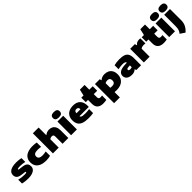

<svg xmlns="http://www.w3.org/2000/svg" viewBox="564 -3018 5460 5460"><g transform="rotate(-45 3294.0 -288.5)"><path d="M46 -16V-169Q94 -156 153.8 -148.5Q213.5 -141 271 -141Q319.5 -141 339.2 -147.8Q359 -154.5 359 -168Q359 -176.5 353 -180.8Q347 -185 329 -187L211 -202Q114.5 -214.5 72.8 -255.5Q31 -296.5 31 -368Q31 -458.5 112.2 -508.8Q193.5 -559 359 -559Q408 -559 459.8 -553Q511.5 -547 546 -537V-384Q510.5 -394 459.2 -400.5Q408 -407 361 -407Q294.5 -407 271.8 -399Q249 -391 249 -378Q249 -371 255.5 -367Q262 -363 280 -361L398 -346Q457 -338.5 496.2 -320.5Q535.5 -302.5 556.2 -268Q577 -233.5 577 -178Q577 -119 541.8 -76.5Q506.5 -34 438.8 -11.5Q371 11 275 11Q213.5 11 153.5 4Q93.5 -3 46 -16Z M637 -273Q637 -363 679.5 -427.2Q722 -491.5 805.5 -525.2Q889 -559 1010 -559Q1098 -559 1167 -544V-370Q1127 -375.5 1096.8 -378.2Q1066.5 -381 1034 -381Q950 -381 911.5 -353.8Q873 -326.5 873 -273Q873 -221.5 911.2 -194.2Q949.5 -167 1024 -167Q1056.5 -167 1087.5 -170.8Q1118.5 -174.5 1167 -184V-10Q1134.5 -0.5 1091.2 5.2Q1048 11 1000 11Q882.5 11 801.2 -22.2Q720 -55.5 678.5 -119.2Q637 -183 637 -273Z M1273.5 -808H1505.5V-503H1515.5Q1546.5 -530.5 1587.5 -544.8Q1628.5 -559 1673.5 -559Q1737.5 -559 1786.5 -532Q1835.5 -505 1864 -448Q1892.5 -391 1892.5 -304V0H1660.5V-291Q1660.5 -333 1644.2 -350Q1628 -367 1593.5 -367Q1567.5 -367 1544.2 -358.2Q1521 -349.5 1505.5 -335V0H1273.5Z M2004.5 0V-550H2236.5V0ZM1983.5 -709Q1983.5 -761.5 2017 -788.2Q2050.5 -815 2120.5 -815Q2190.5 -815 2224 -788.2Q2257.5 -761.5 2257.5 -709Q2257.5 -656.5 2224 -629.8Q2190.5 -603 2120.5 -603Q2050.5 -603 2017 -629.8Q1983.5 -656.5 1983.5 -709Z M2929.5 -214H2556Q2560 -190 2576.8 -176.5Q2593.5 -163 2631 -157Q2668.5 -151 2736.5 -151Q2806 -151 2891.5 -163V-4Q2803 11 2699.5 11Q2570 11 2488 -19.2Q2406 -49.5 2366.8 -112.2Q2327.5 -175 2327.5 -273Q2327.5 -360 2363.5 -424.5Q2399.5 -489 2469.5 -524Q2539.5 -559 2639.5 -559Q2734 -559 2799 -523.5Q2864 -488 2896.8 -422Q2929.5 -356 2929.5 -265ZM2554.5 -334H2716.5Q2714.5 -380 2695 -401.5Q2675.5 -423 2635.5 -423Q2595.5 -423 2575.8 -401.5Q2556 -380 2554.5 -334Z M3286 -370V-256Q3286 -223 3294 -204.5Q3302 -186 3319.2 -178.5Q3336.5 -171 3367 -171Q3389.5 -171 3424 -177V-3Q3396.5 3 3362 7Q3327.5 11 3298 11Q3177.5 11 3115.8 -45Q3054 -101 3054 -212V-370H2964V-550H3054L3097 -740H3286V-550H3424V-370Z M3513 -550H3706L3718 -497H3728Q3760.5 -526 3803.5 -542.5Q3846.5 -559 3899 -559Q3974.5 -559 4035 -530Q4095.5 -501 4131.2 -440Q4167 -379 4167 -287Q4167 -194.5 4126 -127.2Q4085 -60 4009 -24.5Q3933 11 3830 11Q3795 11 3745 7V220H3513ZM3938 -272Q3938 -377 3834 -377Q3809 -377 3785.5 -371Q3762 -365 3745 -353V-166Q3781 -160 3813 -160Q3876.5 -160 3907.2 -188Q3938 -216 3938 -272Z M4818 -287V0H4626L4611 -45H4601Q4546.5 11 4444 11Q4374 11 4325.8 -10.8Q4277.5 -32.5 4253.2 -70.2Q4229 -108 4229 -156Q4229 -238 4296.5 -283.2Q4364 -328.5 4506 -335L4587.5 -339Q4579.5 -369 4549.2 -382Q4519 -395 4456 -395Q4419 -395 4372 -389Q4325 -383 4286 -372V-533Q4334.5 -546 4391.5 -552.5Q4448.5 -559 4498 -559Q4614.5 -559 4684 -533.5Q4753.5 -508 4785.8 -448.8Q4818 -389.5 4818 -287ZM4591 -150V-222L4529 -219Q4491 -217 4474.5 -205.8Q4458 -194.5 4458 -175Q4458 -157 4473.8 -146.5Q4489.5 -136 4520 -136Q4563 -136 4591 -150Z M4930 -550H5118L5136 -488H5146Q5169 -523.5 5207 -541.2Q5245 -559 5295 -559Q5319 -559 5345 -555V-352Q5320 -357 5281 -357Q5246 -357 5213 -347.5Q5180 -338 5162 -321V0H4930Z M5716 -370V-256Q5716 -223 5724 -204.5Q5732 -186 5749.2 -178.5Q5766.5 -171 5797 -171Q5819.5 -171 5854 -177V-3Q5826.5 3 5792 7Q5757.5 11 5728 11Q5607.5 11 5545.8 -45Q5484 -101 5484 -212V-370H5394V-550H5484L5527 -740H5716V-550H5854V-370Z M5950.5 0V-550H6182.5V0ZM5929.5 -709Q5929.5 -761.5 5963 -788.2Q5996.5 -815 6066.5 -815Q6136.5 -815 6170 -788.2Q6203.5 -761.5 6203.5 -709Q6203.5 -656.5 6170 -629.8Q6136.5 -603 6066.5 -603Q5996.5 -603 5963 -629.8Q5929.5 -656.5 5929.5 -709Z M6225.5 142Q6266 93 6282.2 40.8Q6298.5 -11.5 6298.5 -90V-550H6530.5V-98Q6530.5 -1 6493.8 78.8Q6457 158.5 6369.5 238ZM6272.5 -709Q6272.5 -761.5 6306 -788.2Q6339.5 -815 6409.5 -815Q6479.5 -815 6513 -788.2Q6546.5 -761.5 6546.5 -709Q6546.5 -656.5 6513 -629.8Q6479.5 -603 6409.5 -603Q6339.5 -603 6306 -629.8Q6272.5 -656.5 6272.5 -709Z"/></g></svg>

Font: Encode Sans Expanded Black
Style: Regular
Weight: 900
Width: 7
Designer: Multiple Designers
Foundry: Impallari Type
Version: Version 2.000